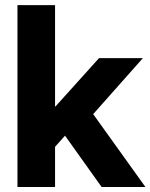

<svg xmlns="http://www.w3.org/2000/svg" viewBox="-20 -748 602 768"><path d="M185.7 -322.1H201.8L376.2 -515.6H551.6L319.9 -254.5L284 -254.5L185.7 -144.5ZM49.8 -727.5H200.2V0H49.8ZM228.7 -221.3 327.7 -326.4 561.7 0H386.5Z"/></svg>

Font: Intratopia Thin
Style: Regular
Weight: 100
Designer: Rasmus Andersson
Foundry: rsms
Version: Version 3.000;Glyphs 3.2.3 (3260)